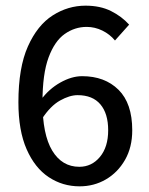

<svg xmlns="http://www.w3.org/2000/svg" viewBox="-20 -647 525 678"><path d="M261 11Q201 11 152 -21.5Q103 -54 74 -120Q45 -186 45 -286Q45 -408 78.5 -483Q112 -558 166 -592.5Q220 -627 282 -627Q334 -627 372 -608Q410 -589 436 -560L386 -504Q368 -526 341.5 -539Q315 -552 286 -552Q244 -552 208.5 -527Q173 -502 151.5 -444Q130 -386 130 -286Q130 -172 164.5 -115Q199 -58 260 -58Q304 -58 333 -93Q362 -128 362 -187Q362 -246 334.5 -278.5Q307 -311 254 -311Q226 -311 192 -292Q158 -273 128 -227L125 -295Q153 -333 193 -355.5Q233 -378 270 -378Q350 -378 398.5 -330Q447 -282 447 -187Q447 -127 421.5 -82.5Q396 -38 354 -13.5Q312 11 261 11Z"/></svg>

Font: Narnoor
Style: Regular
Weight: 400
Designer: S. Sridhar Murthy
Foundry: SIL International
Version: Version 3.000